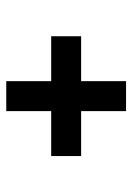

<svg xmlns="http://www.w3.org/2000/svg" viewBox="77 -680 431 626"><g transform="rotate(90 293.0 -366.5)"><path d="M244.1 -561.5H341.8V-415H488.3V-317.4H341.8V-170.9H244.1V-317.4H97.7V-415H244.1Z"/></g></svg>

Font: BabelStone Zanabazar
Style: Regular
Weight: 400
Designer: Andrew West
Foundry: Andrew West
Version: Version 10.002;August 6, 2021